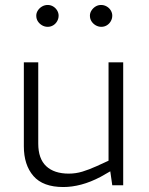

<svg xmlns="http://www.w3.org/2000/svg" viewBox="-20 -746 601 773"><path d="M235 7Q153 7 114.5 -37.5Q76 -82 76 -157V-495H134V-168Q134 -107 166 -77Q198 -47 257 -47Q285 -47 311.5 -55Q338 -63 369 -77L417 -99V-495H476V0H432L422 -70L434 -62L385 -34Q345 -13 307.5 -3Q270 7 235 7ZM172 -638Q160 -638 149.5 -644Q139 -650 132.5 -660Q126 -670 126 -683Q126 -694 132.5 -704Q139 -714 149.5 -720Q160 -726 172 -726Q184 -726 194 -720Q204 -714 210 -704Q216 -694 216 -683Q216 -671 210 -660.5Q204 -650 194 -644Q184 -638 172 -638ZM388 -638Q376 -638 365.5 -644Q355 -650 348.5 -660Q342 -670 342 -683Q342 -694 348.5 -704Q355 -714 365 -720Q375 -726 387 -726Q399 -726 409.5 -720Q420 -714 426 -704Q432 -694 432 -683Q432 -671 426 -660.5Q420 -650 410 -644Q400 -638 388 -638Z"/></svg>

Font: REM ExtraLight
Style: Regular
Weight: 250
Designer: Octavio Pardo
Foundry: Ashler Design
Version: Version 1.005;gftools[0.9.28]